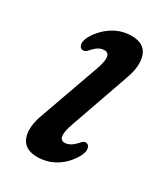

<svg xmlns="http://www.w3.org/2000/svg" viewBox="-123 -501 495 569"><g transform="rotate(30 124.0 -216.5)"><path d="M145 -68.5Q153.5 -68.5 163.5 -73.8Q173.5 -79 186 -93.5Q194.5 -103 202.5 -100.5Q210.5 -99 212.8 -88Q215 -77 206 -59.5Q187.5 -27 158.5 -9.2Q129.5 8.5 95.5 8.5Q52 8.5 39.8 -23.5Q27.5 -55.5 47 -107L118 -306.5Q139.5 -365.5 110.5 -365.5Q100.5 -365.5 91 -360Q81.5 -354.5 68.5 -339.5Q60 -331 52 -333.5Q44 -335.5 41.8 -346.2Q39.5 -357 48.5 -374Q66.5 -405 95.8 -423.8Q125 -442.5 159.5 -442.5Q203 -442.5 214.8 -410.2Q226.5 -378 208.5 -328.5L138 -127.5Q117 -68.5 145 -68.5Z"/></g></svg>

Font: Fraunces 144pt SuperSoft
Style: Italic
Weight: 400
Italic angle: -16°
Version: Version 1.000;[b76b70a41]